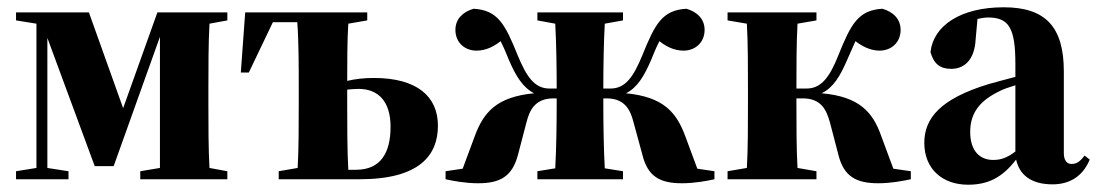

<svg xmlns="http://www.w3.org/2000/svg" viewBox="-20 -492 3014 527"><path d="M24 0H168V-22L110 -31V-388L240 -36H292L419 -391V-31L365 -22V0H604V-22L555 -31C552 -82 552 -153 552 -207V-251C552 -305 552 -375 555 -427L604 -436V-458H412L318 -195L224 -458H24V-436L80 -427V-31L24 -22Z M933 -207V-246C943 -247 953 -248 964 -248C1019 -248 1052 -213 1052 -144C1052 -74 1026 -26 957 -26H936C933 -78 933 -151 933 -207ZM641 -293H663L729 -431H796C800 -379 800 -307 800 -251V-207C800 -153 800 -82 797 -31L745 -22V0H967C1133 0 1182 -67 1182 -147C1182 -227 1125 -278 1006 -278C978 -278 954 -275 933 -270C933 -321 933 -381 936 -427L988 -436V-458H653Z M1941 0V-22L1894 -29L1861 -118C1837 -183 1802 -226 1698 -236C1729 -251 1748 -283 1767 -327C1774 -344 1781 -362 1790 -379C1806 -366 1829 -353 1856 -353C1888 -353 1914 -375 1914 -410C1914 -441 1892 -460 1864 -468C1798 -464 1778 -427 1743 -340C1719 -282 1697 -249 1656 -249H1636V-251C1636 -305 1637 -375 1640 -427L1690 -436V-458H1455V-436L1504 -427C1507 -375 1508 -305 1508 -251V-249H1488C1447 -249 1425 -282 1401 -340C1366 -427 1346 -464 1280 -468C1252 -460 1230 -441 1230 -410C1230 -375 1256 -353 1288 -353C1315 -353 1338 -366 1354 -379C1363 -362 1370 -344 1377 -327C1396 -283 1415 -252 1446 -236C1342 -226 1307 -183 1283 -118L1250 -29L1203 -22V0C1225 5 1259 11 1292 11C1351 11 1386 -6 1402 -68L1425 -156C1434 -192 1450 -222 1500 -222H1508V-207C1508 -153 1507 -82 1504 -30L1455 -22V0H1690V-22L1640 -30C1637 -82 1636 -153 1636 -207V-222H1644C1694 -222 1710 -192 1719 -156L1743 -68C1758 -6 1793 11 1852 11C1885 11 1919 5 1941 0Z M2281 -68C2296 -6 2332 11 2391 11C2424 11 2457 5 2480 0V-22L2432 -29L2399 -118C2376 -184 2339 -227 2235 -236C2267 -251 2286 -283 2305 -327C2313 -344 2320 -362 2328 -379C2345 -366 2368 -353 2394 -353C2426 -353 2452 -375 2452 -410C2452 -441 2430 -460 2402 -468C2336 -464 2316 -427 2281 -340C2258 -282 2235 -249 2194 -249H2166V-251C2166 -305 2166 -375 2169 -427L2221 -436V-458H1977V-436L2030 -427C2033 -375 2033 -305 2033 -251V-207C2033 -153 2033 -82 2030 -31L1977 -22V0H2221V-22L2169 -31C2166 -82 2166 -153 2166 -207V-222H2183C2233 -222 2248 -192 2258 -156Z M2869 14C2920 14 2954 -12 2971 -54L2957 -65C2944 -48 2935 -42 2921 -42C2908 -42 2900 -52 2900 -72V-296C2900 -418 2850 -472 2735 -472C2617 -472 2542 -422 2534 -349C2543 -317 2560 -303 2591 -303C2623 -303 2655 -323 2658 -385L2663 -440C2672 -442 2682 -444 2692 -444C2750 -444 2767 -414 2767 -316V-281C2739 -274 2712 -266 2693 -261C2562 -221 2517 -168 2517 -100C2517 -28 2567 15 2637 15C2690 15 2730 -3 2769 -54C2778 -13 2809 14 2869 14ZM2643 -130C2643 -186 2674 -218 2724 -242C2733 -247 2748 -252 2767 -258V-76C2744 -59 2728 -53 2706 -53C2670 -53 2643 -77 2643 -130Z"/></svg>

Font: Source Serif 4 Display
Style: Bold
Weight: 700
Designer: Frank Grießhammer
Foundry: Adobe Systems Incorporated
Version: Version 4.004;hotconv 1.0.117;makeotfexe 2.5.65602